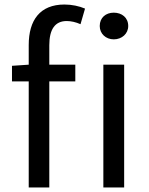

<svg xmlns="http://www.w3.org/2000/svg" viewBox="-20 -829 660 849"><path d="M107 -543 33 -538V-469H107V0H198V-469H313V-543H198V-629C198 -699 223 -736 275 -736C294 -736 316 -731 336 -722L356 -791C330 -802 298 -809 265 -809C157 -809 107 -740 107 -630ZM437 0H529V-543H437ZM483 -773C448 -773 421 -751 421 -714C421 -680 448 -655 483 -655C519 -655 547 -680 547 -714C547 -751 519 -773 483 -773Z"/></svg>

Font: Noto Sans CJK JP Regular
Style: Regular
Weight: 400
Designer: Ryoko NISHIZUKA (kana & ideographs); Paul D. Hunt (Latin, Greek & Cyrillic); Wenlong ZHANG (bopomofo); Sandoll Communica
Foundry: Adobe Systems Incorporated
Version: Version 1.001;PS 1.001;hotconv 1.0.78;makeotf.lib2.5.61930